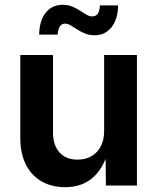

<svg xmlns="http://www.w3.org/2000/svg" viewBox="-20 -776 658 803"><path d="M252.4 6.8Q195.8 6.8 153.6 -17.6Q111.3 -42 88.1 -88.1Q64.9 -134.3 64.9 -198.7V-545.9H201.7V-221.2Q201.7 -168.5 229 -138.4Q256.3 -108.4 304.7 -108.4Q336.9 -108.4 362.1 -122.6Q387.2 -136.7 401.4 -163.6Q415.5 -190.4 415.5 -228V-545.9H552.7V0H422.9L421.4 -135.7H430.2Q408.2 -65.4 363.8 -29.3Q319.3 6.8 252.4 6.8ZM376.5 -628.4Q354 -628.4 335.9 -635.7Q317.9 -643.1 303 -652.8Q288.1 -662.6 275.6 -669.9Q263.2 -677.2 252 -677.2Q237.3 -677.2 229.7 -664.3Q222.2 -651.4 221.2 -631.3H143.6Q145 -690.4 171.4 -723.1Q197.8 -755.9 241.7 -755.9Q264.6 -755.9 282.2 -748.5Q299.8 -741.2 314.2 -731.7Q328.6 -722.2 341.1 -714.8Q353.5 -707.5 365.7 -707.5Q381.8 -707.5 389.2 -719Q396.5 -730.5 397.9 -753.4H474.1Q472.7 -694.3 445.8 -661.4Q418.9 -628.4 376.5 -628.4Z"/></svg>

Font: Inter Cardless
Style: Bold
Weight: 700
Designer: Rasmus Andersson
Foundry: rsms
Version: Version 4.001;git-9221beed3